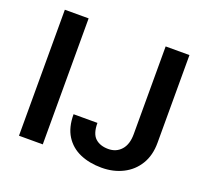

<svg xmlns="http://www.w3.org/2000/svg" viewBox="-123 -859 1092 1018"><g transform="rotate(20 422.5 -350.5)"><path d="M210.9 -710.9V0H76.7V-710.9ZM645.5 -215.8V-710.9H779.8V-215.8Q779.8 -145 749 -94.5Q718.3 -43.9 665 -17.1Q611.8 9.8 544.9 9.8Q476.6 9.8 423.3 -13.4Q370.1 -36.6 339.8 -84.5Q309.6 -132.3 309.6 -206.1H444.3Q444.3 -145.5 471.4 -120.6Q498.5 -95.7 544.9 -95.7Q589.8 -95.7 617.7 -127Q645.5 -158.2 645.5 -215.8Z"/></g></svg>

Font: Vazirmatn UI SemiBold
Style: Regular
Weight: 600
Designer: Saber Rastikerdar
Foundry: Saber Rastikerdar
Version: Version 33.003